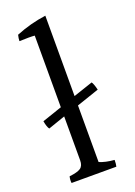

<svg xmlns="http://www.w3.org/2000/svg" viewBox="-139 -869 579 826"><g transform="rotate(-20 150.5 -455.5)"><path d="M108 -177V-378L30 -351Q22 -361 17 -389L108 -420V-748Q98 -749 80 -749Q62 -749 38 -748Q38 -760 42 -776Q108 -803 180 -813V-445L269 -475Q276 -466 283 -437L180 -402V-143Q208 -131 248 -128Q248 -110 245 -98H40Q38 -113 42 -128Q79 -132 93.5 -142Q108 -152 108 -177Z"/></g></svg>

Font: Halant
Style: Regular
Weight: 400
Designer: Hitesh Malaviya (Devanagari), Satya Rajpurohit (Latin)
Foundry: Indian Type Foundry
Version: Version 1.101;PS 1.0;hotconv 1.0.78;makeotf.lib2.5.61930; tt